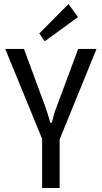

<svg xmlns="http://www.w3.org/2000/svg" viewBox="-20 -933 506 953"><path d="M202 -728 175 -767 320 -913 367 -848ZM276 -241V0H189V-244L6 -690H99L206 -400Q213 -382 230 -323H237Q249 -374 260 -400L368 -690H459Z"/></svg>

Font: exo2condensed_r
Style: Regular
Weight: 400
Width: 3
Designer: Natanael Gama
Version: Version 1.001;PS 001.001;hotconv 1.0.70;makeotf.lib2.5.58329